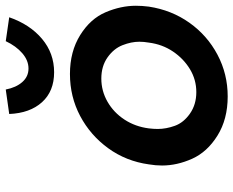

<svg xmlns="http://www.w3.org/2000/svg" viewBox="-92 -709 811 667"><g transform="rotate(-90 313.5 -375.5)"><path d="M312 10Q233 10 176 -25.5Q119 -61 95.5 -113.5Q72 -166 72 -218Q72 -240 76 -264Q87 -343 132 -405Q177 -467 244 -502.5Q311 -538 390 -538Q468 -538 525 -502.5Q582 -467 604.5 -414Q627 -361 627 -309Q627 -287 624 -264Q612 -185 568 -123Q524 -61 457 -25.5Q390 10 312 10ZM327 -99Q370 -99 406.5 -121Q443 -143 468 -180Q493 -217 499 -264Q502 -281 502 -297Q502 -325 490 -355.5Q478 -386 447.5 -407.5Q417 -429 374 -429Q331 -429 293.5 -407.5Q256 -386 231.5 -348.5Q207 -311 201 -264Q199 -248 199 -233Q199 -204 210 -173.5Q221 -143 252.5 -121Q284 -99 327 -99ZM396 -593Q330 -593 292 -635Q254 -677 251 -749L336 -761Q343 -725 362 -703.5Q381 -682 409 -682Q437 -682 462 -703.5Q487 -725 504 -761L587 -749Q562 -677 512 -635Q462 -593 396 -593Z"/></g></svg>

Font: Lexend Med
Style: Italic
Weight: 500
Italic angle: -8.13011°
Designer: Bonnie Shaver-Troup, Thomas Jockin
Foundry: Lexend
Version: Version 1.007